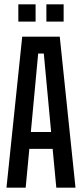

<svg xmlns="http://www.w3.org/2000/svg" viewBox="-20 -870 380 890"><path d="M10 0 83 -700H257L330 0H241L224 -180H116L99 0ZM123 -258H217L183 -622H157ZM65 -770V-850H145V-770ZM195 -770V-850H275V-770Z"/></svg>

Font: Tektur Condensed
Style: Regular
Weight: 400
Width: 3
Designer: Adam Jagosz
Foundry: Adam Jagosz
Version: Version 1.005;gftools[0.9.30]